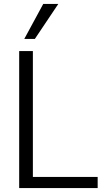

<svg xmlns="http://www.w3.org/2000/svg" viewBox="-20 -961 561 981"><path d="M78 0V-700H148V-57H479V0ZM104 -762 201 -941H278L158 -762Z"/></svg>

Font: Host Grotesk Light
Style: Regular
Weight: 300
Designer: Doukan Karapınar
Foundry: Element Type
Version: Version 1.003